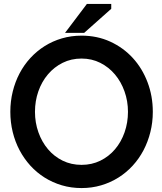

<svg xmlns="http://www.w3.org/2000/svg" viewBox="-20 -935 818 970"><path d="M392.1 15.1Q339.4 15.1 292.5 1.2Q245.6 -12.7 205.6 -37.8Q165.5 -63 133.5 -98.1Q101.6 -133.3 78.9 -176Q56.2 -218.8 44.2 -268.1Q32.2 -317.4 32.2 -370.1Q32.2 -423.3 44.4 -472.7Q56.6 -522 79.1 -564.7Q101.6 -607.4 133.8 -642.3Q166 -677.2 206.1 -702.4Q246.1 -727.5 293 -741.2Q339.8 -754.9 392.1 -754.9Q471.2 -754.9 537.1 -724.6Q603 -694.3 650.9 -642.1Q698.7 -589.8 725.3 -519.8Q752 -449.7 752 -370.1Q752 -316.9 739.7 -267.8Q727.5 -218.8 705.1 -176Q682.6 -133.3 650.4 -98.1Q618.2 -63 578.1 -37.8Q538.1 -12.7 491.2 1.2Q444.3 15.1 392.1 15.1ZM392.1 -639.2Q339.8 -639.2 296.6 -617.7Q253.4 -596.2 222.2 -559.3Q190.9 -522.5 173.8 -473.6Q156.7 -424.8 156.7 -370.1Q156.7 -315.4 174.1 -266.6Q191.4 -217.8 222.4 -181.2Q253.4 -144.5 296.6 -123.3Q339.8 -102.1 392.1 -102.1Q443.8 -102.1 487.1 -123.3Q530.3 -144.5 561.3 -181.2Q592.3 -217.8 609.4 -266.6Q626.5 -315.4 626.5 -370.1Q626.5 -424.3 609.1 -473.1Q591.8 -522 560.8 -558.8Q529.8 -595.7 486.8 -617.4Q443.8 -639.2 392.1 -639.2ZM405.3 -769H308.6L418.9 -915H542V-890.6Z"/></svg>

Font: Twentytwelve Slab
Style: TwentytwelveSlab
Weight: 700
Designer: Domenico Catapano
Version: Version 1.00 2012